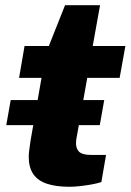

<svg xmlns="http://www.w3.org/2000/svg" viewBox="-20 -703 500 735"><path d="M4 -224 21 -320H379L362 -224ZM246 12Q195 12 160 0.5Q125 -11 107.5 -36.5Q90 -62 90 -103Q90 -114 92 -129Q94 -144 97 -165L139 -405H53L74 -527H167L229 -683H363L335 -527H460L438 -405H314L275 -186Q273 -178 272 -169.5Q271 -161 271 -155Q271 -133 283.5 -121.5Q296 -110 328 -110H386L368 -6Q353 -1 331 3Q309 7 286 9.5Q263 12 246 12Z"/></svg>

Font: Archivo SemiExpanded ExtraBold
Style: Italic
Weight: 800
Width: 6
Italic angle: -10°
Designer: Hector Gatti
Foundry: Omnibus-Type
Version: Version 2.001